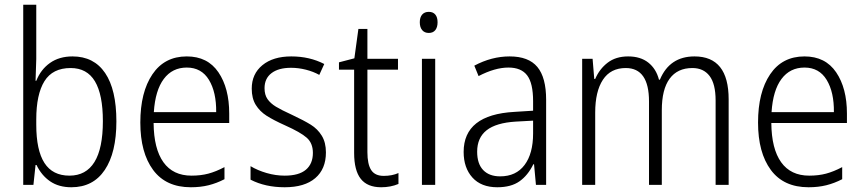

<svg xmlns="http://www.w3.org/2000/svg" viewBox="-20 -780 3643 810"><path d="M133 -531Q133 -514 130 -439H133Q152 -487 191 -514.5Q230 -542 286 -542Q376 -542 423.5 -472Q471 -402 471 -268Q471 -136 422 -63Q373 10 281 10Q228 10 191.5 -15Q155 -40 134 -84H130L121 0H78V-760H133ZM133 -276V-254Q133 -146 167.5 -92.5Q202 -39 273 -39Q343 -39 378.5 -96.5Q414 -154 414 -269Q414 -381 380.5 -437Q347 -493 278 -493Q202 -493 167.5 -437.5Q133 -382 133 -276Z M947 -301V-261H628Q629 -152 669.5 -95.5Q710 -39 788 -39Q827 -39 859 -47.5Q891 -56 927 -75V-24Q894 -7 860 1.5Q826 10 785 10Q680 10 626 -63Q572 -136 572 -263Q572 -391 623 -466.5Q674 -542 768 -542Q856 -542 901.5 -475Q947 -408 947 -301ZM629 -307H892Q893 -391 861.5 -443Q830 -495 768 -495Q707 -495 671 -447Q635 -399 629 -307Z M1181 10Q1099 10 1037 -22V-79Q1067 -61 1105 -50Q1143 -39 1181 -39Q1241 -39 1270.5 -64Q1300 -89 1300 -135Q1300 -176 1274 -199Q1248 -222 1183 -251Q1134 -273 1105 -291.5Q1076 -310 1059 -337.5Q1042 -365 1042 -406Q1042 -468 1087 -505Q1132 -542 1209 -542Q1286 -542 1348 -510L1327 -464Q1302 -478 1270.5 -486Q1239 -494 1208 -494Q1155 -494 1125.5 -471.5Q1096 -449 1096 -408Q1096 -380 1108.5 -362Q1121 -344 1144 -330Q1167 -316 1213 -295Q1262 -272 1291 -254Q1320 -236 1337.5 -207.5Q1355 -179 1355 -137Q1355 -67 1310 -28.5Q1265 10 1181 10Z M1661 -50V-4Q1628 10 1588 10Q1530 10 1502 -25.5Q1474 -61 1474 -135V-486H1410V-517L1475 -534L1492 -658H1530V-532H1659V-486H1530V-138Q1530 -87 1546 -62.5Q1562 -38 1599 -38Q1634 -38 1661 -50Z M1826 -686Q1826 -665 1816.5 -653Q1807 -641 1789 -641Q1771 -641 1761 -653Q1751 -665 1751 -686Q1751 -707 1761 -718.5Q1771 -730 1789 -730Q1807 -730 1816.5 -718.5Q1826 -707 1826 -686ZM1816 0H1760V-532H1816Z M2284 -359V0H2241L2233 -87H2230Q2207 -40 2171.5 -15Q2136 10 2078 10Q2010 10 1973 -31Q1936 -72 1936 -139Q1936 -296 2150 -308L2229 -313V-353Q2229 -429 2204 -462Q2179 -495 2125 -495Q2068 -495 1999 -459L1981 -503Q2054 -542 2130 -542Q2210 -542 2247 -497.5Q2284 -453 2284 -359ZM2156 -267Q2073 -262 2033 -230.5Q1993 -199 1993 -140Q1993 -89 2018.5 -62.5Q2044 -36 2090 -36Q2157 -36 2193 -84Q2229 -132 2229 -217V-271Z M3054 -361V0H2999V-356Q2999 -426 2973.5 -459.5Q2948 -493 2901 -493Q2838 -493 2805 -448Q2772 -403 2772 -315V0H2718V-352Q2718 -493 2620 -493Q2556 -493 2523.5 -443.5Q2491 -394 2491 -305V0H2436V-532H2480L2487 -447H2491Q2509 -489 2543.5 -515.5Q2578 -542 2630 -542Q2682 -542 2715 -516Q2748 -490 2760 -444H2764Q2805 -542 2910 -542Q3054 -542 3054 -361Z M3553 -301V-261H3234Q3235 -152 3275.5 -95.5Q3316 -39 3394 -39Q3433 -39 3465 -47.5Q3497 -56 3533 -75V-24Q3500 -7 3466 1.5Q3432 10 3391 10Q3286 10 3232 -63Q3178 -136 3178 -263Q3178 -391 3229 -466.5Q3280 -542 3374 -542Q3462 -542 3507.5 -475Q3553 -408 3553 -301ZM3235 -307H3498Q3499 -391 3467.5 -443Q3436 -495 3374 -495Q3313 -495 3277 -447Q3241 -399 3235 -307Z"/></svg>

Font: Noto Sans UI NarrowLight
Style: Regular
Weight: 300
Width: 4
Designer: Monotype Design Team
Foundry: Monotype Imaging Inc.
Version: Version 1.001